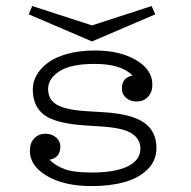

<svg xmlns="http://www.w3.org/2000/svg" viewBox="-20 -611 640 643"><path d="M76.2 -563 87.9 -590.8 288.1 -525.9 487.8 -590.8 500 -563 288.1 -472.2ZM287.1 12.2Q195.3 12.2 137.7 -21.5Q80.1 -55.2 80.1 -106Q80.1 -132.8 95 -147.9Q109.9 -163.1 131.8 -163.1Q153.3 -163.1 167.7 -150.9Q182.1 -138.7 182.1 -120.1Q182.1 -82.5 146 -76.2Q165 -56.2 196 -44.7Q227.1 -33.2 286.1 -33.2Q366.2 -33.2 408.2 -54.2Q450.2 -75.2 450.2 -112.8Q450.2 -144.5 422.4 -163.3Q394.5 -182.1 325.2 -187L266.1 -190.9Q167 -197.3 128.4 -225.8Q89.8 -254.4 89.8 -312Q89.8 -336.9 102.8 -359.6Q115.7 -382.3 140.4 -400.9Q165 -419.4 205.8 -430.7Q246.6 -441.9 297.9 -441.9Q380.9 -441.9 435.5 -409.9Q490.2 -377.9 490.2 -328.1Q490.2 -301.3 475.1 -286.1Q460 -271 438 -271Q416.5 -271 402.3 -283.2Q388.2 -295.4 388.2 -314Q388.2 -351.6 423.8 -357.9Q386.7 -397 296.9 -397Q216.8 -397 179 -372.3Q141.1 -347.7 141.1 -313Q141.1 -277.3 170.4 -260.3Q199.7 -243.2 268.1 -238.8L331.1 -234.9Q421.4 -229 462.6 -200.2Q503.9 -171.4 503.9 -115.2Q503.9 -73.7 474.9 -44.4Q445.8 -15.1 397.7 -1.5Q349.6 12.2 287.1 12.2Z"/></svg>

Font: Compagnon Roman
Style: Regular
Weight: 400
Designer: Juliette Duhe, Lea Pradine
Foundry: Velvetyne Type Foundry
Version: Version 1.000;PS 001.000;hotconv 1.0.88;makeotf.lib2.5.64775